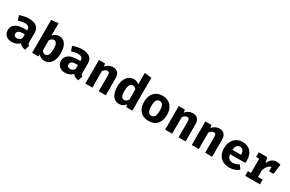

<svg xmlns="http://www.w3.org/2000/svg" viewBox="120 -1594 4018 2661"><g transform="rotate(30 2129.0 -263.5)"><path d="M392.1 -63 368.7 10.7Q334.5 7.3 311.8 -4.4Q289.1 -16.1 276.4 -39.1Q254.9 -14.2 222.2 -1Q189.5 12.2 152.8 12.2Q94.7 12.2 59.8 -21Q24.9 -54.2 24.9 -106.4Q24.9 -167.5 73.2 -201.2Q121.6 -234.9 208.5 -234.9H259.3V-248.5Q259.3 -306.6 184.6 -306.6Q165.5 -306.6 136.7 -301.3Q107.9 -295.9 81.1 -286.6L55.2 -361.3Q91.3 -375 130.9 -382.3Q170.4 -389.6 202.1 -389.6Q366.7 -389.6 367.2 -256.3V-108.4Q367.2 -87.9 372.8 -78.1Q378.4 -68.4 392.1 -63ZM259.3 -109.4V-170.9H231.4Q140.6 -170.9 140.6 -114.3Q140.6 -92.3 153.8 -80.3Q167 -68.4 190.9 -68.4Q210 -68.4 229.5 -79.3Q249 -90.3 259.3 -109.4Z M684.1 -389.6Q754.4 -389.6 788.8 -337.2Q823.2 -284.7 823.2 -189.5Q823.2 -130.4 805.7 -85Q788.1 -39.6 753.9 -13.7Q719.7 12.2 672.4 12.2Q644 12.2 619.9 0Q595.7 -12.2 579.1 -34.2L574.7 0H475.6V-526.9L587.9 -539.1V-338.9Q605.5 -362.8 630.6 -376.2Q655.8 -389.6 684.1 -389.6ZM707.5 -188Q707.5 -253.9 692.6 -280.3Q677.7 -306.6 648.9 -306.6Q614.3 -306.6 587.9 -262.7V-103.5Q609.9 -69.3 643.1 -69.3Q707.5 -69.3 707.5 -188Z M1243.7 -63 1220.2 10.7Q1186 7.3 1163.3 -4.4Q1140.6 -16.1 1127.9 -39.1Q1106.4 -14.2 1073.7 -1Q1041 12.2 1004.4 12.2Q946.3 12.2 911.4 -21Q876.5 -54.2 876.5 -106.4Q876.5 -167.5 924.8 -201.2Q973.1 -234.9 1060.1 -234.9H1110.8V-248.5Q1110.8 -306.6 1036.1 -306.6Q1017.1 -306.6 988.3 -301.3Q959.5 -295.9 932.6 -286.6L906.7 -361.3Q942.9 -375 982.4 -382.3Q1022 -389.6 1053.7 -389.6Q1218.3 -389.6 1218.8 -256.3V-108.4Q1218.8 -87.9 1224.4 -78.1Q1230 -68.4 1243.7 -63ZM1110.8 -109.4V-170.9H1083Q992.2 -170.9 992.2 -114.3Q992.2 -92.3 1005.4 -80.3Q1018.6 -68.4 1042.5 -68.4Q1061.5 -68.4 1081.1 -79.3Q1100.6 -90.3 1110.8 -109.4Z M1327.1 -377H1424.8L1432.6 -333.5Q1458 -361.8 1486.3 -375.7Q1514.6 -389.6 1549.8 -389.6Q1598.6 -389.6 1626.2 -359.9Q1653.8 -330.1 1653.8 -276.9V0H1541.5V-244.1Q1541.5 -279.8 1533.7 -293.2Q1525.9 -306.6 1505.4 -306.6Q1488.3 -306.6 1472.2 -295.7Q1456.1 -284.7 1439.5 -263.2V0H1327.1Z M2079.6 -526.9V0H1980L1974.1 -41Q1957 -17.1 1930.9 -2.4Q1904.8 12.2 1870.1 12.2Q1801.8 12.2 1766.6 -41.7Q1731.4 -95.7 1731.4 -189.5Q1731.4 -247.6 1750 -293.2Q1768.6 -338.9 1802.5 -364.3Q1836.4 -389.6 1881.8 -389.6Q1933.1 -389.6 1967.3 -354.5V-539.1ZM1847.2 -189Q1847.2 -123.5 1862.5 -96.9Q1877.9 -70.3 1905.3 -70.3Q1940.9 -70.3 1967.3 -113.8V-276.4Q1955.1 -292 1941.9 -299.8Q1928.7 -307.6 1911.6 -307.6Q1881.3 -307.6 1864.3 -278.8Q1847.2 -250 1847.2 -189Z M2524.9 -189.5Q2524.9 -94.2 2476.8 -41Q2428.7 12.2 2341.8 12.2Q2255.4 12.2 2207 -40.8Q2158.7 -93.8 2158.7 -189Q2158.7 -249.5 2180.4 -294.4Q2202.1 -339.4 2243.7 -364.5Q2285.2 -389.6 2341.8 -389.6Q2427.7 -389.6 2476.3 -335.4Q2524.9 -281.2 2524.9 -189.5ZM2274.4 -189Q2274.4 -126.5 2290.8 -98.4Q2307.1 -70.3 2341.8 -70.3Q2376.5 -70.3 2392.8 -98.6Q2409.2 -127 2409.2 -189.5Q2409.2 -250.5 2392.8 -278.6Q2376.5 -306.6 2341.8 -306.6Q2307.1 -306.6 2290.8 -278.6Q2274.4 -250.5 2274.4 -189Z M2604.5 -377H2702.1L2710 -333.5Q2735.4 -361.8 2763.7 -375.7Q2792 -389.6 2827.1 -389.6Q2876 -389.6 2903.6 -359.9Q2931.2 -330.1 2931.2 -276.9V0H2818.8V-244.1Q2818.8 -279.8 2811 -293.2Q2803.2 -306.6 2782.7 -306.6Q2765.6 -306.6 2749.5 -295.7Q2733.4 -284.7 2716.8 -263.2V0H2604.5Z M3030.3 -377H3127.9L3135.7 -333.5Q3161.1 -361.8 3189.5 -375.7Q3217.8 -389.6 3252.9 -389.6Q3301.8 -389.6 3329.3 -359.9Q3356.9 -330.1 3356.9 -276.9V0H3244.6V-244.1Q3244.6 -279.8 3236.8 -293.2Q3229 -306.6 3208.5 -306.6Q3191.4 -306.6 3175.3 -295.7Q3159.2 -284.7 3142.6 -263.2V0H3030.3Z M3644 -69.3Q3692.4 -69.3 3740.7 -100.6L3785.2 -39.6Q3757.3 -15.6 3719.2 -1.7Q3681.2 12.2 3634.8 12.2Q3571.8 12.2 3527.6 -13.2Q3483.4 -38.6 3461.2 -83.5Q3439 -128.4 3439 -188Q3439 -244.6 3460.7 -290.5Q3482.4 -336.4 3523.9 -363Q3565.4 -389.6 3622.6 -389.6Q3676.8 -389.6 3716.6 -366.7Q3756.3 -343.8 3778.1 -300Q3799.8 -256.3 3799.8 -195.8Q3799.8 -172.4 3797.4 -155.3H3553.2Q3564 -69.3 3644 -69.3ZM3551.8 -223.6H3690.4Q3689 -314.5 3622.6 -314.5Q3592.3 -314.5 3573.7 -292.2Q3555.2 -270 3551.8 -223.6Z M4231.9 -377 4210.9 -219.2H4140.1V-289.1Q4108.9 -283.2 4084.7 -254.9Q4060.5 -226.6 4047.4 -183.1V-75.2H4121.6V0H3885.3V-75.2H3935.1V-302.2H3885.3V-377H4021L4040.5 -292.5Q4061 -340.8 4092.5 -364.5Q4124 -388.2 4169.4 -388.2Q4203.6 -388.2 4231.9 -377Z"/></g></svg>

Font: Amiri Typewriter
Style: Bold
Weight: 700
Monospace: yes
Designer: Khaled Hosny
Version: Version 1.1